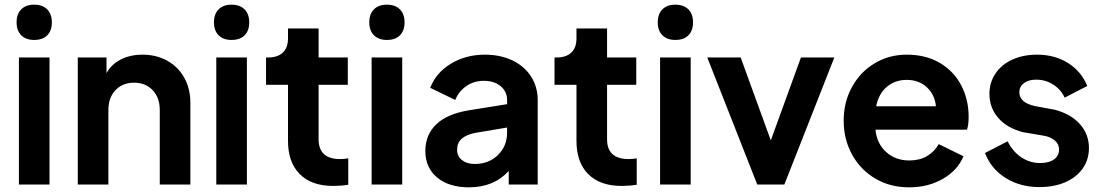

<svg xmlns="http://www.w3.org/2000/svg" viewBox="-20 -790 4719 822"><path d="M61 -544H192V0H61ZM126 -770Q162 -770 182 -750Q202 -730 202 -694Q202 -659 182.5 -639Q163 -619 126 -619Q91 -619 71 -639Q51 -659 51 -694Q51 -730 71 -750Q91 -770 126 -770Z M313 -544H436V-477Q457 -515 497.5 -535.5Q538 -556 590 -556Q649 -556 696 -530Q743 -504 769 -457Q795 -410 795 -350V0H664V-319Q664 -372 633.5 -404Q603 -436 554 -436Q505 -436 474.5 -404Q444 -372 444 -319V0H313Z M906 -544H1037V0H906ZM971 -770Q1007 -770 1027 -750Q1047 -730 1047 -694Q1047 -659 1027.5 -639Q1008 -619 971 -619Q936 -619 916 -639Q896 -659 896 -694Q896 -730 916 -750Q936 -770 971 -770Z M1213 -187V-427H1119V-544H1129Q1169 -544 1191 -565Q1213 -586 1213 -626V-668H1344V-544H1469V-427H1344V-194Q1344 -109 1436 -109Q1452 -109 1471 -112V1Q1439 6 1406 6Q1314 6 1263.5 -44.5Q1213 -95 1213 -187Z M1571 -544H1702V0H1571ZM1636 -770Q1672 -770 1692 -750Q1712 -730 1712 -694Q1712 -659 1692.5 -639Q1673 -619 1636 -619Q1601 -619 1581 -639Q1561 -659 1561 -694Q1561 -730 1581 -750Q1601 -770 1636 -770Z M1801 -144Q1801 -213 1848 -258Q1895 -303 1989 -318L2151 -344V-362Q2151 -398 2123.5 -421Q2096 -444 2051 -444Q2009 -444 1976.5 -421.5Q1944 -399 1929 -362L1822 -414Q1846 -478 1910 -517Q1974 -556 2056 -556Q2122 -556 2173.5 -531.5Q2225 -507 2253.5 -462.5Q2282 -418 2282 -362V0H2158V-58Q2094 12 1988 12Q1902 12 1851.5 -30Q1801 -72 1801 -144ZM2012 -88Q2073 -88 2112 -126.5Q2151 -165 2151 -222V-244L2014 -221Q1975 -213 1956 -195.5Q1937 -178 1937 -149Q1937 -121 1958 -104.5Q1979 -88 2012 -88Z M2448 -187V-427H2354V-544H2364Q2404 -544 2426 -565Q2448 -586 2448 -626V-668H2579V-544H2704V-427H2579V-194Q2579 -109 2671 -109Q2687 -109 2706 -112V1Q2674 6 2641 6Q2549 6 2498.5 -44.5Q2448 -95 2448 -187Z M2806 -544H2937V0H2806ZM2871 -770Q2907 -770 2927 -750Q2947 -730 2947 -694Q2947 -659 2927.5 -639Q2908 -619 2871 -619Q2836 -619 2816 -639Q2796 -659 2796 -694Q2796 -730 2816 -750Q2836 -770 2871 -770Z M3008 -544H3151L3280 -189L3409 -544H3552L3338 0H3222Z M3592 -273Q3592 -353 3627.5 -417.5Q3663 -482 3724.5 -519Q3786 -556 3862 -556Q3944 -556 4004 -520.5Q4064 -485 4095.5 -424Q4127 -363 4127 -290Q4127 -256 4120 -235H3728Q3734 -175 3774 -139Q3814 -103 3873 -103Q3917 -103 3948.5 -121.5Q3980 -140 3999 -173L4105 -121Q4080 -61 4017 -24.5Q3954 12 3872 12Q3790 12 3726.5 -26Q3663 -64 3627.5 -129Q3592 -194 3592 -273ZM3987 -335Q3982 -385 3948 -416.5Q3914 -448 3862 -448Q3812 -448 3777 -418.5Q3742 -389 3731 -335Z M4197 -135 4294 -185Q4316 -141 4352.5 -116.5Q4389 -92 4433 -92Q4471 -92 4492.5 -107.5Q4514 -123 4514 -150Q4514 -173 4496 -188.5Q4478 -204 4449 -209L4360 -224Q4291 -242 4253.5 -285.5Q4216 -329 4216 -388Q4216 -437 4242 -475.5Q4268 -514 4314.5 -535Q4361 -556 4420 -556Q4495 -556 4552 -520.5Q4609 -485 4635 -422L4538 -372Q4522 -407 4489 -428Q4456 -449 4416 -449Q4383 -449 4363.5 -434Q4344 -419 4344 -395Q4344 -351 4410 -336L4497 -320Q4566 -301 4604 -258Q4642 -215 4642 -156Q4642 -107 4615.5 -69Q4589 -31 4541 -10Q4493 11 4430 11Q4348 11 4285.5 -28Q4223 -67 4197 -135Z"/></svg>

Font: Eudoxus Sans
Style: Bold
Weight: 700
Designer: Stijn de Vries
Foundry: tokotype
Version: Version 2.005